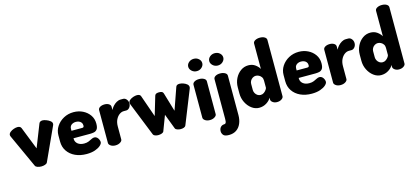

<svg xmlns="http://www.w3.org/2000/svg" viewBox="-72 -1342 4673 2153"><g transform="rotate(-15 2264.5 -265.5)"><path d="M252 13Q229 13 208.5 6Q188 -1 182 -14L6 -399Q4 -403 2.5 -408.5Q1 -414 1 -418Q1 -436 19 -451Q37 -466 61.5 -474.5Q86 -483 106 -483Q120 -483 132 -477.5Q144 -472 149 -458L252 -197L355 -458Q360 -472 371.5 -477.5Q383 -483 397 -483Q413 -483 438 -474Q463 -465 482.5 -450Q502 -435 502 -417Q502 -412 501 -408Q500 -404 498 -399L322 -14Q316 -1 295.5 6Q275 13 252 13Z M779 10Q705 10 648 -16.5Q591 -43 558.5 -91Q526 -139 526 -202V-275Q526 -331 557 -378Q588 -425 640 -453.5Q692 -482 756 -482Q814 -482 862.5 -458Q911 -434 941 -391.5Q971 -349 971 -292Q971 -247 956.5 -227.5Q942 -208 919.5 -203.5Q897 -199 874 -199H681V-193Q681 -156 709 -133.5Q737 -111 783 -111Q814 -111 836 -120.5Q858 -130 875 -139Q892 -148 908 -148Q926 -148 939 -136Q952 -124 958.5 -108Q965 -92 965 -80Q965 -61 942 -40Q919 -19 877.5 -4.5Q836 10 779 10ZM681 -286H805Q816 -286 821 -291Q826 -296 826 -310Q826 -330 815.5 -343.5Q805 -357 788.5 -363.5Q772 -370 753 -370Q735 -370 718.5 -363.5Q702 -357 691.5 -343.5Q681 -330 681 -310Z M1116 0Q1083 0 1061.5 -15Q1040 -30 1040 -48V-429Q1040 -450 1061.5 -463Q1083 -476 1116 -476Q1145 -476 1165 -463Q1185 -450 1185 -429V-392Q1195 -414 1213.5 -434.5Q1232 -455 1255.5 -468.5Q1279 -482 1304 -482H1333Q1355 -482 1371.5 -462Q1388 -442 1388 -415Q1388 -387 1371.5 -367Q1355 -347 1333 -347H1304Q1277 -347 1252 -328.5Q1227 -310 1211 -277Q1195 -244 1195 -198V-48Q1195 -30 1172 -15Q1149 0 1116 0Z M1609 13Q1590 13 1573 7Q1556 1 1550 -14L1396 -399Q1393 -407 1392 -411.5Q1391 -416 1391 -420Q1391 -438 1408 -452Q1425 -466 1449 -474Q1473 -482 1493 -482Q1508 -482 1520 -476.5Q1532 -471 1536 -458L1625 -204L1689 -419Q1695 -439 1709 -444Q1723 -449 1740 -449Q1757 -449 1771 -444Q1785 -439 1791 -419L1855 -204L1944 -458Q1952 -482 1986 -482Q2005 -482 2029 -474Q2053 -466 2070.5 -451.5Q2088 -437 2088 -418Q2088 -414 2087 -409Q2086 -404 2084 -399L1930 -14Q1924 1 1907 7Q1890 13 1870 13Q1848 13 1829.5 6Q1811 -1 1806 -14L1740 -188L1674 -14Q1670 -1 1651 6Q1632 13 1609 13Z M2213 0Q2179 0 2157.5 -15Q2136 -30 2136 -48V-429Q2136 -450 2157.5 -463Q2179 -476 2213 -476Q2245 -476 2268 -463Q2291 -450 2291 -429V-48Q2291 -30 2268 -15Q2245 0 2213 0ZM2213 -568Q2179 -568 2155 -590Q2131 -612 2131 -640Q2131 -669 2155 -690Q2179 -711 2213 -711Q2247 -711 2270.5 -690Q2294 -669 2294 -640Q2294 -612 2270.5 -590Q2247 -568 2213 -568Z M2376 217Q2327 217 2311 197Q2295 177 2295 154Q2295 123 2312 105Q2329 87 2353 87Q2365 87 2371 79.5Q2377 72 2378.5 58.5Q2380 45 2380 28V-429Q2380 -450 2401.5 -463Q2423 -476 2456 -476Q2489 -476 2512 -463Q2535 -450 2535 -429V28Q2535 83 2516.5 126Q2498 169 2462.5 193Q2427 217 2376 217ZM2457 -568Q2423 -568 2399 -590Q2375 -612 2375 -640Q2375 -669 2399 -690Q2423 -711 2457 -711Q2491 -711 2514.5 -690Q2538 -669 2538 -640Q2538 -612 2514.5 -590Q2491 -568 2457 -568Z M2782 10Q2736 10 2696 -20Q2656 -50 2632 -98.5Q2608 -147 2608 -202V-272Q2608 -330 2632 -377.5Q2656 -425 2696 -453.5Q2736 -482 2785 -482Q2831 -482 2863.5 -458.5Q2896 -435 2912 -406V-701Q2912 -722 2935 -735Q2958 -748 2991 -748Q3024 -748 3045.5 -735Q3067 -722 3067 -701V-48Q3067 -30 3045.5 -15Q3024 0 2991 0Q2963 0 2942.5 -15Q2922 -30 2922 -48V-70Q2907 -39 2868.5 -14.5Q2830 10 2782 10ZM2835 -125Q2857 -125 2874 -137.5Q2891 -150 2901.5 -165.5Q2912 -181 2912 -189V-272Q2912 -296 2900.5 -312.5Q2889 -329 2871.5 -338Q2854 -347 2836 -347Q2816 -347 2799 -336Q2782 -325 2772.5 -308Q2763 -291 2763 -272V-202Q2763 -183 2772.5 -165Q2782 -147 2798.5 -136Q2815 -125 2835 -125Z M3393 10Q3319 10 3262 -16.5Q3205 -43 3172.5 -91Q3140 -139 3140 -202V-275Q3140 -331 3171 -378Q3202 -425 3254 -453.5Q3306 -482 3370 -482Q3428 -482 3476.5 -458Q3525 -434 3555 -391.5Q3585 -349 3585 -292Q3585 -247 3570.5 -227.5Q3556 -208 3533.5 -203.5Q3511 -199 3488 -199H3295V-193Q3295 -156 3323 -133.5Q3351 -111 3397 -111Q3428 -111 3450 -120.5Q3472 -130 3489 -139Q3506 -148 3522 -148Q3540 -148 3553 -136Q3566 -124 3572.5 -108Q3579 -92 3579 -80Q3579 -61 3556 -40Q3533 -19 3491.5 -4.5Q3450 10 3393 10ZM3295 -286H3419Q3430 -286 3435 -291Q3440 -296 3440 -310Q3440 -330 3429.5 -343.5Q3419 -357 3402.5 -363.5Q3386 -370 3367 -370Q3349 -370 3332.5 -363.5Q3316 -357 3305.5 -343.5Q3295 -330 3295 -310Z M3730 0Q3697 0 3675.5 -15Q3654 -30 3654 -48V-429Q3654 -450 3675.5 -463Q3697 -476 3730 -476Q3759 -476 3779 -463Q3799 -450 3799 -429V-392Q3809 -414 3827.5 -434.5Q3846 -455 3869.5 -468.5Q3893 -482 3918 -482H3947Q3969 -482 3985.5 -462Q4002 -442 4002 -415Q4002 -387 3985.5 -367Q3969 -347 3947 -347H3918Q3891 -347 3866 -328.5Q3841 -310 3825 -277Q3809 -244 3809 -198V-48Q3809 -30 3786 -15Q3763 0 3730 0Z M4198 10Q4152 10 4112 -20Q4072 -50 4048 -98.5Q4024 -147 4024 -202V-272Q4024 -330 4048 -377.5Q4072 -425 4112 -453.5Q4152 -482 4201 -482Q4247 -482 4279.5 -458.5Q4312 -435 4328 -406V-701Q4328 -722 4351 -735Q4374 -748 4407 -748Q4440 -748 4461.5 -735Q4483 -722 4483 -701V-48Q4483 -30 4461.5 -15Q4440 0 4407 0Q4379 0 4358.5 -15Q4338 -30 4338 -48V-70Q4323 -39 4284.5 -14.5Q4246 10 4198 10ZM4251 -125Q4273 -125 4290 -137.5Q4307 -150 4317.5 -165.5Q4328 -181 4328 -189V-272Q4328 -296 4316.5 -312.5Q4305 -329 4287.5 -338Q4270 -347 4252 -347Q4232 -347 4215 -336Q4198 -325 4188.5 -308Q4179 -291 4179 -272V-202Q4179 -183 4188.5 -165Q4198 -147 4214.5 -136Q4231 -125 4251 -125Z"/></g></svg>

Font: Dosis ExtraLight ExtraBold
Style: Regular
Weight: 800
Version: Version 3.001; ttfautohint (v1.8.2)